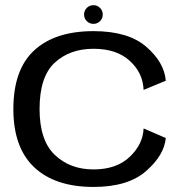

<svg xmlns="http://www.w3.org/2000/svg" viewBox="-20 -715 726 740"><path d="M340.5 5.5Q192.5 5.5 112 -70.2Q31.5 -146 31.5 -294.5Q31.5 -447 112 -521Q192.5 -595 340.5 -595Q474 -595 543.5 -535Q613 -475 619 -404L533.5 -368.5Q531 -434 480.2 -480.5Q429.5 -527 340.5 -527Q249 -527 190.8 -473.2Q132.5 -419.5 132.5 -294.5Q132.5 -174 191.2 -118Q250 -62 340.5 -62Q429 -62 480 -110.5Q531 -159 533.5 -220L619 -183Q613 -117 543.2 -55.8Q473.5 5.5 340.5 5.5ZM340.5 -623Q325 -623 314.5 -633.5Q304 -644 304 -659Q304 -674 314.5 -684.5Q325 -695 340.5 -695Q355 -695 365.5 -684.5Q376 -674 376 -659Q376 -644 365.5 -633.5Q355 -623 340.5 -623Z"/></svg>

Font: Anybody ExtraExpanded
Style: Regular
Weight: 400
Width: 8
Designer: Tyler Finck
Foundry: Etcetera Type Company
Version: Version 1.010; ttfautohint (v1.8.3) -l 8 -r 50 -G 200 -x 14 